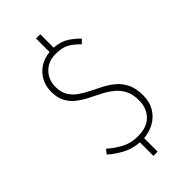

<svg xmlns="http://www.w3.org/2000/svg" viewBox="-286 -899 1094 1094"><g transform="rotate(-45 260.5 -352.0)"><path d="M251 121V12Q193 8 146 -18Q99 -44 68 -73L89 -99Q119 -71 164.5 -45.5Q210 -20 268 -20Q341 -20 379 -59.5Q417 -99 417 -162Q417 -211 399.5 -244Q382 -277 353.5 -299.5Q325 -322 291 -339.5Q257 -357 223 -374Q189 -391 160.5 -413.5Q132 -436 114.5 -468.5Q97 -501 97 -549Q97 -595 117 -631.5Q137 -668 172 -690Q207 -712 251 -716V-825H285V-717Q339 -713 373 -691Q407 -669 435 -640L412 -617Q381 -649 350.5 -666.5Q320 -684 267 -684Q208 -684 171 -646Q134 -608 134 -552Q134 -508 151.5 -479.5Q169 -451 197.5 -431Q226 -411 260 -394.5Q294 -378 328 -360Q362 -342 390.5 -317.5Q419 -293 436.5 -256Q454 -219 454 -164Q454 -112 431.5 -74Q409 -36 371 -14Q333 8 285 12V121Z"/></g></svg>

Font: Source Han Sans SC ExtraLight
Style: Regular
Weight: 250
Designer: Ryoko NISHIZUKA 西塚涼子 (kana, bopomofo & ideographs); Paul D. Hunt (Latin, Greek & Cyrillic); Sandoll Communications 산돌커뮤니
Foundry: Adobe
Version: Version 2.004;hotconv 1.0.118;makeotfexe 2.5.65603